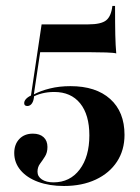

<svg xmlns="http://www.w3.org/2000/svg" viewBox="-20 -498 467 639"><path d="M192.7 121Q144.4 121 106.9 107.3Q69.4 93.5 48.4 68.5Q27.4 43.5 27.4 11.3Q27.4 -17.7 44.4 -35.5Q61.3 -53.2 89.5 -53.2Q112.1 -53.2 125 -41.5Q137.9 -29.8 137.9 -8.9Q137.9 9.7 129.8 22.6Q121.8 35.5 113.3 46.8Q104.8 58.1 104.8 73.4Q104.8 89.5 119.4 99.2Q133.9 108.9 158.1 108.9Q212.9 108.9 245.2 66.1Q277.4 23.4 277.4 -47.6Q277.4 -116.1 246.8 -154Q216.1 -191.9 160.5 -191.9Q138.7 -191.9 119.8 -187.1Q100.8 -182.3 85.5 -173.4L82.3 -175L118.5 -416.9H274.2Q316.1 -416.9 333.1 -430.2Q350 -443.5 354 -478.2H362.9Q362.9 -416.9 363.7 -381.9Q364.5 -346.8 366.9 -320.2Q358.9 -322.6 333.1 -323.4Q307.3 -324.2 282.3 -324.2H113.7L92.7 -183.9Q115.3 -196 146.4 -203.6Q177.4 -211.3 214.5 -211.3Q299.2 -211.3 346.8 -168.5Q394.4 -125.8 394.4 -49.2Q394.4 1.6 369.4 39.9Q344.4 78.2 298.8 99.6Q253.2 121 192.7 121ZM71 -145.2Q60.5 -145.2 60.5 -154.8Q60.5 -162.9 68.5 -170.6Q76.6 -178.2 91.9 -183.9L93.5 -179.8Q92.7 -163.7 86.7 -154.4Q80.6 -145.2 71 -145.2Z"/></svg>

Font: Playfair 144pt
Style: Bold
Weight: 700
Version: Version 2.001;gftools[0.9.30]